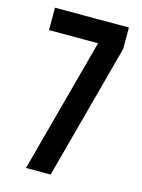

<svg xmlns="http://www.w3.org/2000/svg" viewBox="-108 -764 613 828"><g transform="rotate(15 198.0 -350.0)"><path d="M33 -700V-600H252L91 0H201L363 -604V-700Z"/></g></svg>

Font: Bebas Neue
Style: Bold
Weight: 700
Designer: Ryoichi Tsunekawa
Foundry: Ryoichi Tsunekawa
Version: Version 1.300